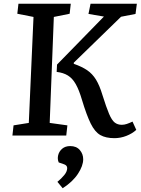

<svg xmlns="http://www.w3.org/2000/svg" viewBox="-20 -720 750 1020"><path d="M588 14Q542 14 513 -2.5Q484 -19 462 -63.5Q440 -108 415 -191Q400 -242 382.5 -273Q365 -304 340.5 -319Q316 -334 281 -338L283 -377L532 -632L450 -646L461 -700H707L700 -646L623 -631L372 -387V-381Q415 -366 443 -347Q471 -328 490 -297Q509 -266 524 -216Q545 -149 559.5 -115Q574 -81 589.5 -69Q605 -57 627 -57Q640 -57 653.5 -61.5Q667 -66 684 -74L704 -30Q682 -10 651 2Q620 14 588 14ZM46 0 52 -54 133 -67 158 -630 72 -647 78 -700H356L350 -647L266 -630L244 -67L338 -54L332 0ZM313 280 285 246Q306 229 321.5 210Q337 191 337 173Q337 159 321 153L292 143Q284 125 289 104.5Q294 84 310.5 70Q327 56 353 56Q386 56 404 77Q422 98 422 126Q422 161 394 203.5Q366 246 313 280Z"/></svg>

Font: Literata 12pt Medium
Style: Italic
Weight: 500
Italic angle: -2°
Designer: Latin by Veronika Burian and Jose Scaglione. Greek by Irene Vlachou. Cyrillic by Vera Evstafieva
Foundry: TypeTogether
Version: Version 3.002